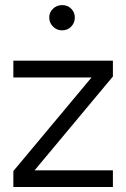

<svg xmlns="http://www.w3.org/2000/svg" viewBox="-20 -748 506 768"><path d="M33.4 -438.2H346.2L33.4 -63.8V0H431.6V-66.7H118.4L431.6 -442.1V-505.4H33.4ZM176.9 -677.7Q176.9 -656.9 192 -641.7Q207 -626.6 228.6 -626.6Q250.5 -626.6 264.9 -641.7Q279.3 -656.9 279.3 -677.7Q279.3 -698.7 264.9 -713.1Q250.5 -727.6 228.6 -727.6Q207 -727.6 192 -713.1Q176.9 -698.7 176.9 -677.7Z"/></svg>

Font: Estedad VF
Style: Regular
Weight: 100
Designer: Amin Abedi
Version: Version 7.3